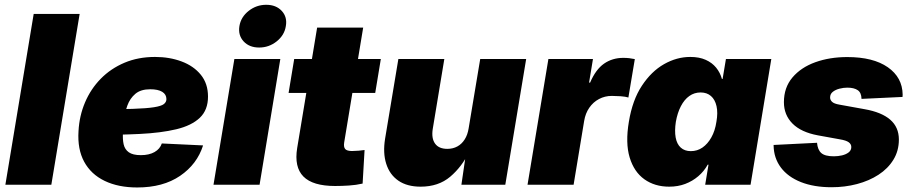

<svg xmlns="http://www.w3.org/2000/svg" viewBox="-20 -787 3887 818"><path d="M319.3 -727.5 198.7 0H2.9L123.5 -727.5Z M564.5 11.7Q483.9 11.7 425.8 -16.4Q367.7 -44.4 338.6 -97.9Q309.6 -151.4 314.5 -228Q317.9 -293.5 342.3 -350.8Q366.7 -408.2 409.4 -451.7Q452.1 -495.1 510.5 -519.8Q568.8 -544.4 640.6 -544.4Q702.6 -544.4 753.9 -525.1Q805.2 -505.9 835.7 -468.3Q866.2 -430.7 866.2 -375.5Q866.2 -318.4 831.3 -285.2Q796.4 -252 731.2 -236.3Q666 -220.7 575 -216.3Q483.9 -211.9 371.1 -211.9L389.2 -321.3Q485.8 -321.3 545.2 -323.2Q604.5 -325.2 635.7 -330.1Q667 -335 678 -343.5Q689 -352.1 689 -364.7Q689 -384.8 671.1 -395.8Q653.3 -406.7 620.1 -406.7Q579.6 -406.7 556.6 -387.2Q533.7 -367.7 522.9 -338.1Q512.2 -308.6 508.8 -277.3Q505.4 -246.1 503.9 -222.7Q502 -193.8 506.8 -172.1Q511.7 -150.4 528.8 -138.2Q545.9 -126 580.1 -126Q615.2 -126 638.4 -139.2Q661.6 -152.3 669.4 -175.8L845.2 -167.5Q819.8 -87.4 747.3 -37.8Q674.8 11.7 564.5 11.7Z M889.6 0 978.5 -535.6H1174.3L1085.9 0ZM1084 -584.5Q1042 -584.5 1017.8 -610.8Q993.7 -637.2 1000 -675.8Q1006.3 -714.4 1039.3 -740.5Q1072.3 -766.6 1114.3 -766.6Q1156.2 -766.6 1180.4 -740.5Q1204.6 -714.4 1197.8 -675.8Q1191.9 -637.2 1158.9 -610.8Q1126 -584.5 1084 -584.5Z M1602.5 -535.6 1578.6 -391.1H1209.5L1233.4 -535.6ZM1331.1 -669.4H1527.3L1446.3 -179.7Q1443.4 -160.6 1450.7 -152.1Q1458 -143.6 1480 -143.6Q1490.2 -143.6 1508.3 -145Q1526.4 -146.5 1533.2 -147.9L1524.9 -4.9Q1497.1 1.5 1466.8 3.4Q1436.5 5.4 1407.7 5.4Q1312.5 5.4 1272.7 -34.9Q1232.9 -75.2 1246.1 -156.2Z M1772 8.3Q1714.4 8.3 1677.2 -17.3Q1640.1 -43 1625.5 -89.1Q1610.8 -135.3 1620.6 -195.8L1677.2 -535.6H1873L1823.7 -237.8Q1817.4 -197.8 1833.5 -175.3Q1849.6 -152.8 1885.7 -152.8Q1909.7 -152.8 1928.5 -163.1Q1947.3 -173.3 1959.7 -192.9Q1972.2 -212.4 1976.6 -240.2L2025.9 -535.6H2221.7L2132.8 0H1945.8L1966.3 -140.6H1979Q1948.2 -76.7 1898.2 -34.2Q1848.1 8.3 1772 8.3Z M2227.5 0 2316.4 -535.6H2506.3L2489.7 -435.1H2494.1Q2518.1 -491.2 2553.5 -515.9Q2588.9 -540.5 2635.7 -540.5Q2648.9 -540.5 2661.1 -539.1Q2673.3 -537.6 2684.6 -535.2L2657.2 -371.6Q2645 -375.5 2623.8 -377Q2602.5 -378.4 2586.4 -378.4Q2557.1 -378.4 2532.2 -365.2Q2507.3 -352.1 2490.7 -328.1Q2474.1 -304.2 2468.8 -272L2423.8 0Z M2831.1 8.3Q2769.5 8.3 2725.3 -23.2Q2681.2 -54.7 2662.6 -116.2Q2644 -177.7 2659.2 -268.1Q2674.3 -360.4 2714.6 -421.6Q2754.9 -482.9 2809.1 -513.7Q2863.3 -544.4 2920.9 -544.4Q2959 -544.4 2986.3 -532.2Q3013.7 -520 3031 -498.8Q3048.3 -477.5 3055.7 -450.7H3058.6L3072.8 -535.6H3266.1L3177.7 0H2984.4L2998.5 -85.4H2995.1Q2979.5 -57.1 2954.8 -36.1Q2930.2 -15.1 2899.2 -3.4Q2868.2 8.3 2831.1 8.3ZM2923.3 -143.1Q2950.7 -143.1 2972.9 -158.4Q2995.1 -173.8 3010.7 -201.7Q3026.4 -229.5 3032.2 -268.1Q3039.1 -306.6 3032.7 -334.7Q3026.4 -362.8 3009 -377.9Q2991.7 -393.1 2964.8 -393.1Q2938 -393.1 2916.7 -377.9Q2895.5 -362.8 2880.9 -334.7Q2866.2 -306.6 2859.4 -268.1Q2853.5 -229.5 2858.6 -201.2Q2863.8 -172.9 2880.4 -158Q2897 -143.1 2923.3 -143.1Z M3522.9 10.7Q3447.8 10.7 3392.3 -11.2Q3336.9 -33.2 3306.9 -73.2Q3276.9 -113.3 3275.9 -166.5Q3275.9 -167.5 3275.9 -168.2Q3275.9 -168.9 3275.9 -169.4L3460.9 -178.7Q3463.4 -148.9 3479 -135Q3494.6 -121.1 3532.7 -121.1Q3550.3 -121.1 3567.1 -125Q3584 -128.9 3595.5 -137.7Q3606.9 -146.5 3606.9 -160.6Q3606.9 -172.9 3595.9 -180.9Q3585 -189 3558.1 -193.4L3464.4 -210.4Q3393.1 -223.6 3356.4 -260.5Q3319.8 -297.4 3319.8 -351.6Q3319.8 -414.1 3356.2 -457Q3392.6 -500 3453.9 -522Q3515.1 -543.9 3589.8 -543.9Q3700.2 -543.9 3762.5 -500.5Q3824.7 -457 3825.7 -383.8Q3825.7 -381.8 3825.4 -379.2Q3825.2 -376.5 3825.2 -374L3650.4 -365.7Q3649.9 -392.1 3634.3 -402.8Q3618.7 -413.6 3589.8 -413.6Q3573.7 -413.6 3556.6 -409.2Q3539.6 -404.8 3528.1 -395.8Q3516.6 -386.7 3516.6 -371.6Q3516.6 -361.3 3524.9 -353.3Q3533.2 -345.2 3555.7 -341.3L3663.6 -321.8Q3735.8 -309.1 3772.7 -277.1Q3809.6 -245.1 3809.6 -192.4Q3809.6 -144.5 3786.4 -106.7Q3763.2 -68.8 3723.1 -42.7Q3683.1 -16.6 3631.3 -2.9Q3579.6 10.7 3522.9 10.7Z"/></svg>

Font: Inter 20pt Black
Style: Italic
Weight: 900
Italic angle: -9.3988°
Version: Version 4.001;git-66647c0bb